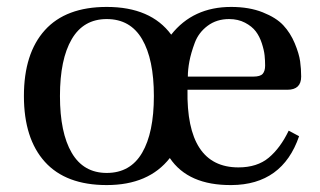

<svg xmlns="http://www.w3.org/2000/svg" viewBox="-20 -522 922 554"><path d="M288 -502Q415 -502 474 -422Q537 -502 647 -502Q699 -502 738 -486.5Q777 -471 797.5 -449Q818 -427 830.5 -397Q843 -367 846 -345Q849 -323 849 -301Q849 -263 809 -263H521Q517 -39 668 -39Q722 -39 755.5 -67Q789 -95 813 -145L843 -129Q795 11 648 12Q523 13 470 -66Q409 12 288 12Q170 12 109.5 -55Q49 -122 49 -245Q49 -368 109.5 -435Q170 -502 288 -502ZM288 -23Q356 -23 390 -81Q424 -139 424 -245Q424 -351 390 -409Q356 -467 288 -467Q221 -467 187 -409Q153 -351 153 -245Q153 -139 187 -81Q221 -23 288 -23ZM522 -301H711Q731 -301 738 -309Q745 -317 745 -333Q745 -347 743.5 -362Q742 -377 735.5 -397Q729 -417 718 -431.5Q707 -446 687 -456.5Q667 -467 641 -467Q605 -467 579 -447.5Q553 -428 542 -398.5Q531 -369 526.5 -345Q522 -321 522 -301Z"/></svg>

Font: Linguistics Pro
Style: Regular
Weight: 400
Designer: Stefan Peev, Context Ltd
Foundry: Stefan Peev, Context Ltd
Version: Version 001.000